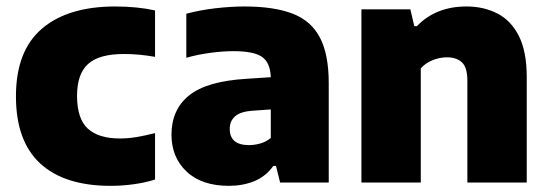

<svg xmlns="http://www.w3.org/2000/svg" viewBox="-20 -578 1738 608"><path d="M330 10.5Q184.5 10.5 107.5 -60.2Q30.5 -131 30.5 -273Q30.5 -417 112.8 -487.2Q195 -557.5 345 -557.5Q414 -557.5 471 -545V-398Q445 -402.5 421 -404.8Q397 -407 372 -407Q294 -407 259 -375.5Q224 -344 224 -274.5Q224 -202 258 -170.8Q292 -139.5 359.5 -139.5Q385.5 -139.5 411.2 -143.8Q437 -148 471 -156.5V-9.5Q441.5 0 405 5.2Q368.5 10.5 330 10.5Z M705 10.5Q618.5 10.5 570.8 -34.8Q523 -80 523 -151.5Q523 -231 579 -276Q635 -321 761 -328.5L837.5 -333.5Q836 -379.5 809.8 -397.8Q783.5 -416 719 -416Q687 -416 646.8 -410.8Q606.5 -405.5 570 -395V-534.5Q612.5 -546 662 -551.8Q711.5 -557.5 754 -557.5Q847.5 -557.5 906.5 -534.8Q965.5 -512 993.2 -458.8Q1021 -405.5 1021 -314.5V0H867L854 -52.5H845.5Q821.5 -19 785 -4.2Q748.5 10.5 705 10.5ZM707.5 -170Q707.5 -118.5 768.5 -118.5Q785.5 -118.5 803.8 -123.5Q822 -128.5 837.5 -141V-231.5L781.5 -227.5Q742 -225 724.8 -210Q707.5 -195 707.5 -170Z M1124.5 0V-548.5H1279.5L1292 -495H1300Q1360 -557.5 1457 -557.5Q1512 -557.5 1555.2 -535.2Q1598.5 -513 1623.2 -463.8Q1648 -414.5 1648 -334.5V0H1460V-322.5Q1460 -364.5 1442.8 -380.5Q1425.5 -396.5 1395.5 -396.5Q1372.5 -396.5 1350 -387.5Q1327.5 -378.5 1312.5 -361.5V0Z"/></svg>

Font: Encode Sans XBd
Style: Regular
Weight: 800
Designer: Multiple Designers
Foundry: Impallari Type
Version: Version 3.002; ttfautohint (v1.8.3) -l 8 -r 50 -G 200 -x 14 